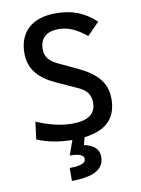

<svg xmlns="http://www.w3.org/2000/svg" viewBox="-100 -770 786 1072"><g transform="rotate(-10 293.0 -234.0)"><path d="M219.2 234.4C342.8 234.4 403.8 199.7 403.8 130.4C403.8 87.4 376 60.5 319.8 48.8L331.1 6.3C455.1 -8.3 516.1 -69.8 516.1 -178.7C516.1 -273.4 461.4 -328.6 358.9 -377L257.3 -424.8C210.4 -446.8 186 -472.7 186 -517.6C186 -580.6 224.6 -613.3 291.5 -613.3C345.2 -613.3 392.1 -593.3 449.7 -546.4L518.1 -615.7C451.7 -677.2 384.3 -703.1 291 -703.1C157.7 -703.1 81.5 -633.8 81.5 -512.7C81.5 -422.9 133.3 -365.2 228 -322.3L348.1 -267.6C389.2 -249 411.6 -219.7 411.6 -176.8C411.6 -111.8 367.7 -80.1 276.9 -80.1C213.4 -80.1 147 -96.2 75.7 -127L63 -28.3C119.6 -3.9 185.5 8.8 261.2 9.8L231.9 92.8C285.2 92.8 311 103.5 311 126C311 149.4 280.8 161.1 219.2 161.1Z"/></g></svg>

Font: CaskaydiaCove Nerd Font
Style: Regular
Weight: 400
Designer: Aaron Bell
Foundry: Saja Typeworks
Version: Version 2111.1;Nerd Fonts 2.3.3